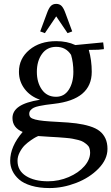

<svg xmlns="http://www.w3.org/2000/svg" viewBox="-20 -663 571 984"><path d="M32.2 161.1Q32.2 87.4 96.2 13.2Q43.9 -8.3 43.9 -58.1Q43.9 -93.8 77.9 -116.9Q111.8 -140.1 185.1 -151.9Q135.3 -168.9 106.2 -207.3Q77.1 -245.6 77.1 -294.9Q77.1 -362.8 130.6 -407.5Q184.1 -452.1 268.1 -452.1Q323.7 -452.1 366.2 -432.1L508.8 -445.8L512.2 -418V-411.1L483.9 -408.2Q450.2 -408.2 435.1 -407.2Q450.2 -354 450.2 -294.9Q450.2 -152.8 256.8 -130.9Q231 -127.9 215.1 -125.7Q199.2 -123.5 180.9 -119.6Q162.6 -115.7 152.8 -110.8Q143.1 -106 136.5 -98.1Q129.9 -90.3 129.9 -80.1Q129.9 -68.8 136 -62Q142.1 -55.2 160.2 -50.5Q178.2 -45.9 205.3 -43.2Q232.4 -40.5 279.8 -38.1Q332.5 -35.6 370.4 -30.8Q408.2 -25.9 439.9 -16.1Q471.7 -6.3 490.7 8.8Q509.8 23.9 520.3 46.6Q530.8 69.3 530.8 100.1Q530.8 153.8 484.9 200.9Q439 248 370.6 274.4Q302.2 300.8 233.9 300.8Q181.2 300.8 140.9 288.8Q100.6 276.9 77.6 256.6Q54.7 236.3 43.5 212.2Q32.2 188 32.2 161.1ZM69.8 161.1Q69.8 211.4 113 238.8Q156.2 266.1 226.1 266.1Q281.7 266.1 332.3 244.4Q382.8 222.7 412.4 188.7Q441.9 154.8 441.9 119.1Q441.9 106.4 438.2 95.9Q434.6 85.4 425.5 77.9Q416.5 70.3 407.2 64.5Q397.9 58.6 381.1 54.4Q364.3 50.3 351.6 47.9Q338.9 45.4 315.4 43.5Q292 41.5 277.1 40.5Q262.2 39.6 234.9 38.1Q198.7 36.1 175.8 34.2Q171.4 36.1 164.3 39.6Q157.2 43 138.9 55.4Q120.6 67.9 106.7 81.5Q92.8 95.2 81.3 116.9Q69.8 138.7 69.8 161.1ZM168.9 -294.9Q168.9 -240.2 194.8 -203.6Q220.7 -167 267.1 -167Q309.1 -167 332.5 -203.1Q356 -239.3 356 -294.9Q356 -342.3 344.2 -381.8Q317.9 -422.9 268.1 -422.9Q221.2 -422.9 195.1 -386.5Q168.9 -350.1 168.9 -294.9ZM186 -502 220.2 -594.2Q230 -621.6 240.5 -632.3Q251 -643.1 268.1 -643.1Q285.2 -643.1 295.7 -632.3Q306.2 -621.6 315.9 -594.2L350.1 -502L326.2 -493.2L268.1 -579.1L210 -493.2Z"/></svg>

Font: Dihjauti S
Style: Bold
Weight: 700
Designer: T. Christopher White
Version: Version 3.0.0